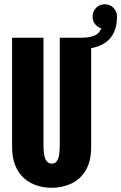

<svg xmlns="http://www.w3.org/2000/svg" viewBox="-20 -879 574 910"><path d="M225.1 11Q187.8 11 153.8 -0.1Q119.9 -11.3 93.7 -34.5Q67.5 -57.7 52.4 -94.3Q37.3 -130.9 37.3 -182.3V-700H186V-192.9Q186 -143.1 196 -123.2Q206 -103.4 225.1 -103.4Q244.9 -103.4 254.1 -123.2Q263.3 -143 263.3 -192.6V-700H412V-182.3Q412 -113.9 386.1 -71.3Q360.3 -28.6 317.7 -8.8Q275.1 11 225.1 11ZM361.9 -700Q390.4 -700 410.9 -704.8Q431.4 -709.5 444.2 -721Q457 -732.6 463 -751.8Q469.1 -771 469.1 -799.4L534.4 -800.2Q534.4 -762 523.9 -734.9Q513.4 -707.9 495.6 -690.5Q477.8 -673.2 455.3 -663.5Q432.9 -653.9 408.8 -650Q384.7 -646.1 361.9 -646.1ZM476.3 -742.5Q452.1 -742.5 435.3 -759.2Q418.6 -776 418.6 -800.2Q418.6 -824.9 435.3 -841.8Q452.1 -858.8 476.3 -858.8Q501.1 -858.8 517.8 -842Q534.4 -825.3 534.4 -800.2Q534.4 -776 517.7 -759.2Q500.9 -742.5 476.3 -742.5Z"/></svg>

Font: League Mono Thin Condensed
Style: Regular
Weight: 100
Width: 1
Designer: Tyler Finck
Foundry: The League of Moveable Type / Tyler Finck
Version: Version 2.300;RELEASE